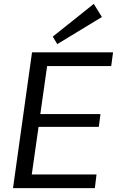

<svg xmlns="http://www.w3.org/2000/svg" viewBox="-20 -970 603 990"><path d="M123.6 -70.5H477.7L469.1 0H47.1L145.1 -700H562.9L553.5 -629.5H202.6L230.8 -684.7L183.2 -348.8L167.5 -382H498.1L489.4 -316H157.8L183.5 -349.2L136 -15.3ZM505.5 -882.4 275.4 -742.6 252.1 -781.1 463.5 -950Z"/></svg>

Font: Pathway Extreme 8pt Thin 12pt
Style: Italic
Weight: 100
Italic angle: -8°
Version: Version 1.001;gftools[0.9.26]